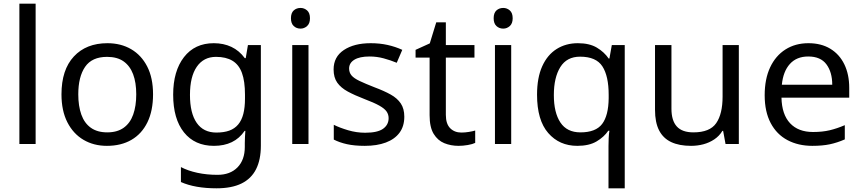

<svg xmlns="http://www.w3.org/2000/svg" viewBox="-20 -780 4671 1040"><path d="M85 0V-760H173V0Z M559 10Q488 10 432.5 -22.5Q377 -55 345 -117.5Q313 -180 313 -269Q313 -402 380 -474Q447 -546 562 -546Q635 -546 690.5 -513.5Q746 -481 777.5 -419.5Q809 -358 809 -269Q809 -180 778.5 -117.5Q748 -55 692 -22.5Q636 10 559 10ZM561 -63Q615 -63 650 -88Q685 -113 701.5 -159.5Q718 -206 718 -269Q718 -333 701 -378Q684 -423 649.5 -447.5Q615 -472 560 -472Q478 -472 441 -418Q404 -364 404 -269Q404 -206 420.5 -159.5Q437 -113 472 -88Q507 -63 561 -63Z M1153 240Q1095 240 1046.5 231.5Q998 223 960 206V125Q998 145 1049 156Q1100 167 1158 167Q1227 167 1266.5 126.5Q1306 86 1306 16V-5Q1306 -17 1307 -39.5Q1308 -62 1309 -71H1305Q1277 -30 1235.5 -10Q1194 10 1139 10Q1035 10 976.5 -63Q918 -136 918 -267Q918 -395 976.5 -470.5Q1035 -546 1138 -546Q1191 -546 1233.5 -526Q1276 -506 1306 -465H1311L1323 -536H1393V9Q1393 85 1367 136.5Q1341 188 1288 214Q1235 240 1153 240ZM1152 -62Q1193 -62 1222 -72.5Q1251 -83 1270 -105.5Q1289 -128 1298 -163Q1307 -198 1307 -246V-267Q1307 -340 1290.5 -385Q1274 -430 1239 -451Q1204 -472 1150 -472Q1083 -472 1046 -418.5Q1009 -365 1009 -266Q1009 -167 1045.5 -114.5Q1082 -62 1152 -62Z M1563 0V-536H1651V0ZM1608 -625Q1586 -625 1571 -639Q1556 -653 1556 -681Q1556 -710 1571 -723.5Q1586 -737 1608 -737Q1628 -737 1643.5 -723.5Q1659 -710 1659 -681Q1659 -653 1643.5 -639Q1628 -625 1608 -625Z M1956 10Q1900 10 1859.5 1Q1819 -8 1788 -24V-104Q1820 -88 1865.5 -74.5Q1911 -61 1958 -61Q2025 -61 2055 -82.5Q2085 -104 2085 -140Q2085 -160 2074 -176Q2063 -192 2034.5 -208Q2006 -224 1953 -244Q1901 -264 1864 -284Q1827 -304 1807 -332Q1787 -360 1787 -404Q1787 -472 1842.5 -509Q1898 -546 1988 -546Q2037 -546 2079.5 -536.5Q2122 -527 2159 -510L2129 -440Q2095 -454 2058 -464Q2021 -474 1982 -474Q1928 -474 1899.5 -456.5Q1871 -439 1871 -409Q1871 -387 1884 -371.5Q1897 -356 1927.5 -341.5Q1958 -327 2009 -307Q2060 -288 2096 -268Q2132 -248 2151 -219.5Q2170 -191 2170 -148Q2170 -96 2144 -61Q2118 -26 2070 -8Q2022 10 1956 10Z M2464 10Q2422 10 2386.5 -4.5Q2351 -19 2329 -55Q2307 -91 2307 -156V-468H2231V-510L2308 -545L2343 -659H2395V-536H2550V-468H2395V-158Q2395 -109 2418.5 -85.5Q2442 -62 2479 -62Q2499 -62 2520 -65.5Q2541 -69 2554 -73V-6Q2540 1 2514 5.5Q2488 10 2464 10Z M2661 0V-536H2749V0ZM2706 -625Q2684 -625 2669 -639Q2654 -653 2654 -681Q2654 -710 2669 -723.5Q2684 -737 2706 -737Q2726 -737 2741.5 -723.5Q2757 -710 2757 -681Q2757 -653 2741.5 -639Q2726 -625 2706 -625Z M3276 240V11Q3276 -7 3277 -31Q3278 -55 3281 -72H3275Q3252 -38 3211.5 -14Q3171 10 3107 10Q3010 10 2949.5 -59.5Q2889 -129 2889 -267Q2889 -359 2917 -421Q2945 -483 2995 -514.5Q3045 -546 3110 -546Q3173 -546 3213 -522Q3253 -498 3277 -463H3281L3294 -536H3364V240ZM3124 -63Q3207 -63 3241.5 -108.5Q3276 -154 3277 -248V-266Q3277 -368 3243 -420.5Q3209 -473 3122 -473Q3050 -473 3015 -416.5Q2980 -360 2980 -265Q2980 -170 3015.5 -116.5Q3051 -63 3124 -63Z M3723 10Q3659 10 3615.5 -10.5Q3572 -31 3550 -74Q3528 -117 3528 -185V-536H3617V-191Q3617 -127 3646 -95Q3675 -63 3736 -63Q3825 -63 3859.5 -113Q3894 -163 3894 -257V-536H3982V0H3910L3897 -71H3893Q3876 -43 3849 -25Q3822 -7 3790 1.5Q3758 10 3723 10Z M4380 10Q4304 10 4245.5 -21Q4187 -52 4154.5 -113.5Q4122 -175 4122 -264Q4122 -352 4151.5 -415Q4181 -478 4234.5 -512Q4288 -546 4359 -546Q4428 -546 4477.5 -516Q4527 -486 4553.5 -431.5Q4580 -377 4580 -304V-251H4213Q4215 -160 4259.5 -112.5Q4304 -65 4384 -65Q4435 -65 4474.5 -74.5Q4514 -84 4556 -102V-25Q4515 -7 4475 1.5Q4435 10 4380 10ZM4215 -321H4488Q4488 -389 4456.5 -431.5Q4425 -474 4358 -474Q4295 -474 4258.5 -433.5Q4222 -393 4215 -321Z"/></svg>

Font: Noto Sans Symbols
Style: Regular
Weight: 400
Designer: Monotype Design Team
Foundry: Monotype Imaging Inc.
Version: Version 2.002